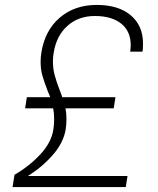

<svg xmlns="http://www.w3.org/2000/svg" viewBox="-20 -760 640 780"><path d="M561 -583Q561 -561 559 -550H509Q511 -568 511 -577Q511 -633 472.5 -664Q434 -695 365 -695Q299 -695 254 -655Q209 -615 198 -545Q195 -527 195 -511Q195 -481 202 -455Q209 -429 222 -395Q230 -375 233 -365H449L442 -320H246Q250 -301 250 -276Q250 -256 247 -235Q238 -180 194 -130Q150 -80 93 -45H498L491 0H31L39 -50Q98 -84 143.5 -132.5Q189 -181 197 -235Q200 -258 200 -276Q200 -301 196 -320H82L89 -365H184Q181 -374 173 -392Q159 -429 152 -453.5Q145 -478 145 -509Q145 -527 148 -546Q162 -636 222.5 -688Q283 -740 373 -740Q461 -740 511 -698Q561 -656 561 -583Z"/></svg>

Font: JetBrains Mono Extra Light
Style: Italic
Weight: 200
Italic angle: -9°
Monospace: yes
Designer: Philipp Nurullin, Konstantin Bulenkov
Foundry: JetBrains
Version: 2.002